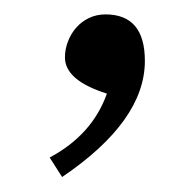

<svg xmlns="http://www.w3.org/2000/svg" viewBox="-20 -198 269 264"><path d="M179.2 -114.3Q179.2 -31.7 65.4 45.4L48.3 18.6Q106.9 -12.7 127 -69.3Q69.3 -87.4 69.3 -119.1Q69.3 -130.4 73.5 -141.1Q77.6 -151.9 85 -160.2Q92.3 -168.5 102.5 -173.3Q112.8 -178.2 125 -178.2Q179.2 -178.2 179.2 -114.3Z"/></svg>

Font: XB Khoramshahr
Style: Oblique
Weight: 400
Italic angle: 12°
Designer: Behnam
Foundry: Irmug
Version: Version 8.005 2009